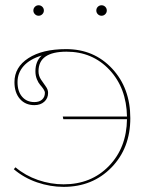

<svg xmlns="http://www.w3.org/2000/svg" viewBox="-20 -710 545 733"><path d="M113.3 -655.8Q107.4 -661.6 107.4 -669.9Q107.4 -678.2 113.3 -684.1Q119.1 -689.9 127.4 -689.9Q135.7 -689.9 141.6 -684.1Q147.5 -678.2 147.5 -669.9Q147.5 -661.6 141.6 -655.8Q135.7 -649.9 127.4 -649.9Q119.1 -649.9 113.3 -655.8ZM353.5 -655.8Q347.7 -661.6 347.7 -669.9Q347.7 -678.2 353.5 -684.1Q359.4 -689.9 367.7 -689.9Q376 -689.9 381.8 -684.1Q387.7 -678.2 387.7 -669.9Q387.7 -661.6 381.8 -655.8Q376 -649.9 367.7 -649.9Q359.4 -649.9 353.5 -655.8ZM139.2 -498Q93.8 -484.4 70.3 -458Q46.9 -431.6 46.9 -396.5Q46.9 -360.8 64.5 -340.6Q82 -320.3 111.3 -320.3Q130.4 -320.3 140.9 -330.1Q151.4 -339.8 151.4 -355.5Q151.4 -361.8 145.8 -370.1Q140.1 -378.4 133.3 -386Q126.5 -393.6 120.8 -407.5Q115.2 -421.4 115.2 -438Q115.2 -476.1 139.2 -498ZM232.4 -522.5Q338.9 -522.5 408.2 -448Q477.5 -373.5 477.5 -258.8Q477.5 -144.5 405.5 -70.6Q333.5 3.4 222.7 3.4Q171.9 3.4 121.8 -13.7Q71.8 -30.8 32.7 -64L39.1 -71.3Q76.7 -39.6 125 -22.9Q173.3 -6.3 222.7 -6.3Q328.1 -6.3 395.8 -76.2Q463.4 -146 464.8 -254.9H221.7L219.7 -265.1H464.8Q462.9 -374 397.9 -443.4Q333 -512.7 233.9 -512.7Q127 -512.7 127 -438Q127 -420.9 136.2 -406.7Q145.5 -392.6 154.5 -380.4Q163.6 -368.2 163.6 -355.5Q163.6 -334.5 148.9 -321.5Q134.3 -308.6 111.3 -308.6Q76.7 -308.6 55.9 -332.5Q35.2 -356.4 35.2 -396.5Q35.2 -453.6 88.4 -488Q141.6 -522.5 232.4 -522.5Z"/></svg>

Font: ZnikomitNo24
Style: Thin
Weight: 300
Designer: gluk
Foundry: gluk
Version: Version 0.55